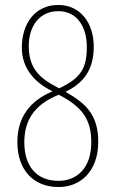

<svg xmlns="http://www.w3.org/2000/svg" viewBox="-20 -744 465 774"><path d="M216 10C306 10 376 -55 376 -172C376 -280 328 -326 244 -374C315 -408 358 -461 358 -556C358 -650 305 -724 215 -724C121 -724 68 -649 68 -552C68 -469 119 -411 192 -376C102 -338 50 -273 50 -171C50 -61 113 10 216 10ZM219 -388C137 -428 96 -471 96 -558C96 -641 141 -699 215 -699C297 -699 330 -627 330 -556C330 -469 307 -430 219 -388ZM216 -15C125 -15 78 -77 78 -170C78 -253 113 -321 217 -362C315 -312 348 -259 348 -170C348 -70 293 -15 216 -15Z"/></svg>

Font: Noto Serif Hebrew ExtraCondensed Thin
Style: Regular
Weight: 100
Width: 2
Designer: Monotype Design Team
Foundry: Monotype Imaging Inc.
Version: Version 2.004